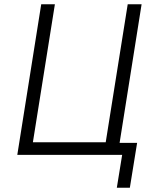

<svg xmlns="http://www.w3.org/2000/svg" viewBox="-20 -725 726 899"><path d="M527 154 552 0H61L173 -705H237L134 -59H475L578 -705H643L540 -56H622L588 154Z"/></svg>

Font: Nunito Sans 7pt Condensed Light
Style: Italic
Weight: 300
Width: 3
Italic angle: -9°
Designer: Vernon Adams
Foundry: Vernon Adams
Version: Version 3.101;gftools[0.9.27]